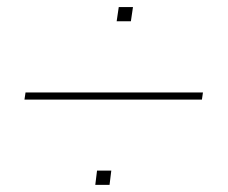

<svg xmlns="http://www.w3.org/2000/svg" viewBox="-20 -660 640 540"><path d="M354 -640.1 348.1 -600.1H308.1L314 -640.1ZM293 -180.2 288.1 -140.1H248L252.9 -180.2ZM48.8 -379.9 51.8 -399.9H550.8L547.9 -379.9Z"/></svg>

Font: Cooper Hewitt
Style: Thin Italic
Weight: 702
Designer: Village Type and Design LLC
Foundry: Cooper Hewitt Smithsonian Design Museum
Version: 1.000